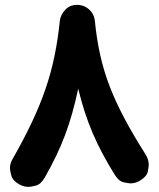

<svg xmlns="http://www.w3.org/2000/svg" viewBox="-20 -668 640 772"><path d="M543.9 57.6C561 46.9 571.3 35.2 574.2 22.5C576.7 9.3 578.1 0 578.1 -5.4C578.1 -19 574.2 -32.2 566.9 -44.4C430.7 -260.3 380.9 -389.6 361.3 -585C359.4 -603 351.6 -618.2 337.9 -630.4C324.2 -642.6 308.6 -648.4 291.5 -648.4H290C271 -648.4 254.9 -642.1 242.7 -628.9C230 -615.7 222.7 -601.1 220.7 -585C199.7 -382.3 150.9 -239.7 29.8 -27.3C23.4 -16.1 20 -3.9 20 8.3C20 15.1 22 25.4 25.9 39.1C29.8 52.2 40.5 64 58.1 73.7C70.3 80.1 82.5 83.5 94.7 83.5C101.1 83.5 111.3 81.5 124.5 78.1C137.7 74.7 149.4 64 159.7 46.4C227.5 -72.3 265.1 -171.9 294.4 -311.5C327.1 -177.7 368.7 -82.5 441.4 34.7C452.1 51.8 463.9 62 477.1 64.9C490.2 67.9 499.5 69.3 504.9 69.3C518.6 69.3 531.7 65.4 543.9 57.6Z"/></svg>

Font: Mikhak ExtraBold
Style: Regular
Weight: 800
Designer: Amin Abedi
Version: Version 3.2